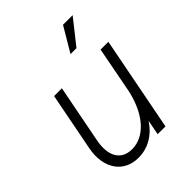

<svg xmlns="http://www.w3.org/2000/svg" viewBox="-210 -831 958 958"><g transform="rotate(-45 269.5 -352.0)"><path d="M202 16C270 16 329 -20 367 -79L352 0H407L504 -500H449L401 -250C371 -119 298 -37 209 -37C133 -37 98 -96 116 -191L176 -500H121L61 -191C38 -70 97 16 202 16ZM327 -590H369L472 -720H404Z"/></g></svg>

Font: Uncut Sans Light Italic
Style: Regular
Weight: 300
Italic angle: -11°
Designer: Kasper Nordkvist
Foundry: UNCUT.wtf
Version: Version 1.304;Glyphs 3.2 (3246)